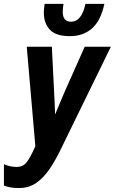

<svg xmlns="http://www.w3.org/2000/svg" viewBox="-46 -953 587 982"><path d="M50.8 8.8Q24.9 8.8 7.3 5.4Q-10.3 2 -25.9 -3.9V-113.8Q-12.2 -106 6.8 -102.5Q25.9 -99.1 38.1 -99.1Q71.3 -99.1 90.1 -122.8Q108.9 -146.5 134.8 -205.1L90.8 -713.9H219.2L231 -477.1Q231.9 -462.9 232.9 -441.4Q233.9 -419.9 234.6 -399.7Q235.4 -379.4 235.8 -367.2Q246.6 -393.1 259.3 -423.8Q272 -454.6 286.1 -486.8L387.2 -713.9H521L261.2 -182.1Q235.8 -129.9 206.1 -86.4Q176.3 -43 138.7 -17.1Q101.1 8.8 50.8 8.8ZM311 -768.1Q240.2 -768.1 209.2 -800.8Q178.2 -833.5 178.2 -889.2Q178.2 -897.5 179.4 -909.7Q180.7 -921.9 182.1 -933.1H278.8Q276.9 -922.4 275.9 -911.6Q274.9 -900.9 274.9 -892.1Q274.9 -841.8 317.9 -841.8Q371.1 -841.8 391.1 -933.1H487.8Q469.2 -846.7 424.3 -807.4Q379.4 -768.1 311 -768.1Z"/></svg>

Font: Open Sans Condensed
Style: Bold Italic
Weight: 700
Width: 3
Italic angle: -12°
Designer: Monotype Design Team
Foundry: Monotype Imaging Inc.
Version: Version 3.003; ttfautohint (v1.8.4)